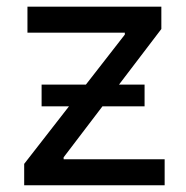

<svg xmlns="http://www.w3.org/2000/svg" viewBox="-20 -550 553 570"><path d="M51.8 -63.5 350.6 -447.3V-453.1H61.5V-530.3H459V-463.9L168.9 -83V-77.1H468.8V0H51.8ZM103.5 -298.8H409.2V-234.4H103.5Z"/></svg>

Font: Pretendard GOV Variable
Style: Regular
Weight: 400
Designer: Base glyphs from Inter by Rasmus Andersson; Hangul glyphs from Noto Sans CJK(Source Han Sans) by Jang Soo-young and Kang
Foundry: Kil Hyung-jin
Version: Version 1.307;Glyphs 3.2 (3192)